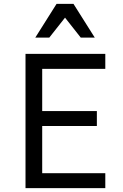

<svg xmlns="http://www.w3.org/2000/svg" viewBox="-20 -981 640 1001"><path d="M113 0H529V-78H200V-324H485V-402H200V-622H529V-700H113ZM164 -785H237L319 -889L401 -785H474L363 -961H275Z"/></svg>

Font: CommitMonoNiceRocks
Style: Regular
Weight: 400
Monospace: yes
Designer: Eigil Nikolajsen
Foundry: Eigil Nikolajsen
Version: Version 1.143